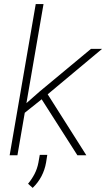

<svg xmlns="http://www.w3.org/2000/svg" viewBox="-20 -770 526 952"><path d="M195.8 -750 66.4 0H27.8L157.2 -750ZM486.3 -527.8 195.3 -284.7 90.8 -201.2 86.9 -237.3 176.8 -316.4 431.2 -527.8ZM363.8 0 178.7 -290 205.1 -320.3 408.2 0ZM214.4 -2 208.5 35.6Q202.1 72.3 185.5 104Q168.9 135.7 142.1 161.6L119.1 141.1Q138.7 117.2 151.6 92Q164.6 66.9 170.4 36.6L177.2 -2Z"/></svg>

Font: Roboto ExtraLight
Style: Italic
Weight: 250
Designer: Christian Robertson
Foundry: Google
Version: Version 3.009; 2024